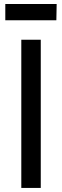

<svg xmlns="http://www.w3.org/2000/svg" viewBox="-20 -922 304 942"><path d="M84.5 0V-727H180V0ZM6 -822.5V-902.5H258L256.5 -822.5Z"/></svg>

Font: Spline Sans
Style: Regular
Weight: 400
Designer: Eben Sorkin, Mirko Velimirovic
Foundry: Sorkin Type
Version: Version 1.001